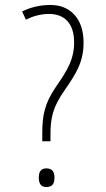

<svg xmlns="http://www.w3.org/2000/svg" viewBox="-20 -744 426 772"><path d="M150 -176H183V-203C183 -269 192 -313 239 -380C285 -447 316 -493 316 -573C316 -670 262 -724 183 -724C140 -724 101 -714 69 -698L84 -665C110 -678 143 -688 177 -688C240 -688 278 -649 278 -574C278 -507 253 -464 205 -395C159 -328 150 -279 150 -209ZM136 -30C136 -7 144 8 166 8C192 8 199 -7 199 -30C199 -51 192 -67 166 -67C143 -67 136 -51 136 -30Z"/></svg>

Font: Noto Sans Gurmukhi UI ExtraCondensed ExtraLight
Style: Regular
Weight: 200
Width: 2
Designer: Jelle Bosma - Monotype Design Team
Foundry: Monotype Imaging Inc.
Version: Version 2.004